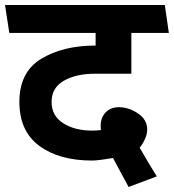

<svg xmlns="http://www.w3.org/2000/svg" viewBox="-31 -700 691 763"><path d="M592 1 480 43 418 -72Q394 -68 371.5 -65Q349 -62 335 -62Q204 -62 125 -120.5Q46 -179 46 -295Q46 -414 133 -466.5Q220 -519 349 -519V-569H6L-11 -680H624L640 -569H491V-407H346Q271 -407 222.5 -379Q174 -351 174 -295Q174 -240 220 -210.5Q266 -181 335 -181Q342 -181 351 -181.5Q360 -182 370 -183Q370 -187 369.5 -191Q369 -195 369 -199Q369 -233 389 -253.5Q409 -274 442 -274Q480 -274 517 -249.5Q554 -225 554 -185Q554 -168 545.5 -148.5Q537 -129 524 -113Q540 -85 558 -55Q576 -25 592 1Z"/></svg>

Font: Palanquin Dark
Style: Regular
Weight: 400
Designer: Pria Ravichandran
Version: Version 1.000